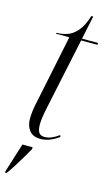

<svg xmlns="http://www.w3.org/2000/svg" viewBox="-133 -706 555 974"><g transform="rotate(15 144.0 -219.0)"><path d="M130 10Q91 10 72 -14Q53 -38 53 -74Q53 -96 56 -119.5Q59 -143 70 -192L139 -526H69L70 -531Q98 -531 125.5 -540Q153 -549 177.5 -576.5Q202 -604 219 -659H229L203 -536H288L286 -526H201L125 -167Q114 -116 111.5 -95Q109 -74 109 -61Q109 -33 117.5 -19Q126 -5 148 -5Q167 -5 185.5 -13Q204 -21 223 -35L226 -26Q203 -9 179 0.5Q155 10 130 10ZM2 214Q13 178 26 137.5Q39 97 50 61H104L103 71Q92 91 75.5 119Q59 147 41.5 174.5Q24 202 10 221H1Z"/></g></svg>

Font: Noto Serif Display ExtraCondensed Light
Style: Italic
Weight: 300
Width: 2
Italic angle: -12°
Designer: Monotype Design Team
Foundry: Monotype Imaging Inc.
Version: Version 2.009